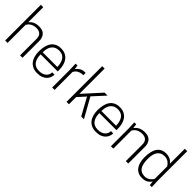

<svg xmlns="http://www.w3.org/2000/svg" viewBox="186 -1918 3044 3044"><g transform="rotate(45 1708.0 -395.5)"><path d="M455 0H401V-366Q401 -432 369 -461.5Q337 -491 281 -491Q248 -491 222 -483.5Q196 -476 176.5 -464Q157 -452 143.5 -436.5Q130 -421 121 -405V0H67V-800H121V-461Q146 -497 189 -518Q232 -539 294 -539Q377 -539 416 -493.5Q455 -448 455 -375Z M790 9Q732 9 690 -11Q648 -31 620.5 -66Q593 -101 579.5 -149.5Q566 -198 566 -254Q566 -315 578 -367.5Q590 -420 616 -458Q642 -496 683.5 -517.5Q725 -539 785 -539Q842 -539 883.5 -518Q925 -497 951.5 -461Q978 -425 990.5 -377.5Q1003 -330 1003 -276V-242H620Q620 -147 661 -92Q702 -37 790 -37Q832 -37 862.5 -48.5Q893 -60 913 -79Q933 -98 942.5 -122Q952 -146 952 -170H1003Q1003 -140 992 -108.5Q981 -77 956 -50.5Q931 -24 890.5 -7.5Q850 9 790 9ZM949 -288Q947 -382 908 -437.5Q869 -493 785 -493Q741 -493 709.5 -477Q678 -461 658 -433.5Q638 -406 629 -368.5Q620 -331 620 -288Z M1175 0H1121V-390L1116 -530H1159L1168 -456Q1189 -491 1226 -515Q1263 -539 1318 -539Q1322 -539 1325.5 -538.5Q1329 -538 1333 -538V-487Q1297 -487 1270 -479Q1243 -471 1224.5 -459Q1206 -447 1194 -432Q1182 -417 1175 -402Z M1833 0H1772L1613 -289L1497 -161V0H1443V-800H1497V-233L1766 -530H1833L1649 -329Z M2107 9Q2049 9 2007 -11Q1965 -31 1937.5 -66Q1910 -101 1896.5 -149.5Q1883 -198 1883 -254Q1883 -315 1895 -367.5Q1907 -420 1933 -458Q1959 -496 2000.5 -517.5Q2042 -539 2102 -539Q2159 -539 2200.5 -518Q2242 -497 2268.5 -461Q2295 -425 2307.5 -377.5Q2320 -330 2320 -276V-242H1937Q1937 -147 1978 -92Q2019 -37 2107 -37Q2149 -37 2179.5 -48.5Q2210 -60 2230 -79Q2250 -98 2259.5 -122Q2269 -146 2269 -170H2320Q2320 -140 2309 -108.5Q2298 -77 2273 -50.5Q2248 -24 2207.5 -7.5Q2167 9 2107 9ZM2266 -288Q2264 -382 2225 -437.5Q2186 -493 2102 -493Q2058 -493 2026.5 -477Q1995 -461 1975 -433.5Q1955 -406 1946 -368.5Q1937 -331 1937 -288Z M2826 0H2772V-366Q2772 -432 2740 -461.5Q2708 -491 2652 -491Q2619 -491 2593 -483.5Q2567 -476 2547.5 -464Q2528 -452 2514.5 -436.5Q2501 -421 2492 -405V0H2438V-390L2433 -530H2476L2485 -453Q2544 -539 2665 -539Q2748 -539 2787 -493.5Q2826 -448 2826 -375Z M3141 9Q3089 9 3050.5 -10.5Q3012 -30 2987 -65Q2962 -100 2950 -148Q2938 -196 2938 -254Q2938 -539 3141 -539Q3241 -539 3295 -464V-800H3349V-140L3354 0H3310L3301 -74Q3280 -38 3241.5 -14.5Q3203 9 3141 9ZM3151 -39Q3200 -39 3236.5 -63Q3273 -87 3295 -125V-405Q3275 -439 3239.5 -465Q3204 -491 3151 -491Q3109 -491 3078.5 -475Q3048 -459 3029 -430.5Q3010 -402 3001 -362.5Q2992 -323 2992 -276Q2992 -150 3032.5 -94.5Q3073 -39 3151 -39Z"/></g></svg>

Font: Tanohe Sans Light
Style: Regular
Weight: 300
Designer: Village Type and Design LLC & Cristiano Sobral
Foundry: Cooper Hewitt Smithsonian Design Museum
Version: Version 1.00;September 29, 2021;FontCreator 13.0.0.2655 64-b